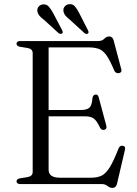

<svg xmlns="http://www.w3.org/2000/svg" viewBox="-20 -901 673 940"><path d="M61 -687Q61 -700 79.5 -700H460Q480 -700 490.5 -711.2Q501 -722.5 515.5 -722.5Q531 -722.5 536.5 -702.5L573.5 -563Q578.5 -547 563.5 -543Q546.5 -539.5 539 -556.5Q518 -606.5 501.2 -630.2Q484.5 -654 464.2 -661.5Q444 -669 411.5 -669H218V-362.5H375.5Q406 -362.5 418 -374Q430 -385.5 432.5 -419.5Q434.5 -436 446.5 -438Q459.5 -440.5 463.5 -423.5L500.5 -285.5Q504.5 -269.5 491 -265.5Q477.5 -262 470 -275.5Q453.5 -310.5 438.8 -321Q424 -331.5 396.5 -331.5H218V-70Q218 -31 273.5 -31H426.5Q457 -31 477.8 -41.2Q498.5 -51.5 517.5 -82.2Q536.5 -113 561 -175.5Q566.5 -188.5 579.5 -187.5Q596.5 -186 591.5 -166.5L553 -2Q548 19 530.5 19Q517.5 19 506.2 9.5Q495 0 476.5 0H79.5Q61 0 61 -13Q61 -24.5 77.5 -28L115 -34Q140 -38.5 140 -59V-641Q140 -661.5 115 -666L77.5 -672Q61 -675.5 61 -687ZM368 -836.5 410.5 -753Q416.5 -742 410.5 -737Q403 -732 393.5 -739L323 -803.5Q310 -813.5 301.2 -823.8Q292.5 -834 290.5 -847Q289 -860 296.8 -869.2Q304.5 -878.5 318 -880.5Q335.5 -882.5 346.5 -870Q357.5 -857.5 368 -836.5ZM240.5 -836.5 284 -753.5Q290 -742 284.5 -737.5Q277 -732 266.5 -739L196.5 -803Q183.5 -812.5 174.5 -822.5Q165.5 -832.5 163 -845.5Q161 -858.5 168.8 -868Q176.5 -877.5 189.5 -879.5Q207 -881.5 218 -869.5Q229 -857.5 240.5 -836.5Z"/></svg>

Font: Fraunces 9pt S000 Light
Style: Regular
Weight: 300
Version: Version 1.000; ttfautohint (v1.8.3)